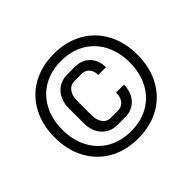

<svg xmlns="http://www.w3.org/2000/svg" viewBox="-151 -879 1059 1059"><g transform="rotate(-45 379.0 -349.0)"><path d="M56 -349Q56 -447 96.5 -522Q137 -597 210 -638Q283 -679 379 -679Q475 -679 548 -638Q621 -597 661.5 -522Q702 -447 702 -349Q702 -251 661.5 -176Q621 -101 548 -60Q475 -19 379 -19Q283 -19 210 -60Q137 -101 96.5 -176Q56 -251 56 -349ZM642 -349Q642 -430 609 -492.5Q576 -555 516.5 -589Q457 -623 379 -623Q301 -623 241.5 -589Q182 -555 149 -492.5Q116 -430 116 -349Q116 -268 149 -205.5Q182 -143 241.5 -109Q301 -75 379 -75Q457 -75 516.5 -109Q576 -143 609 -205.5Q642 -268 642 -349ZM225 -293V-407Q225 -469 260 -507.5Q295 -546 352 -546H410Q464 -546 497 -512Q530 -478 530 -423H470Q470 -454 453.5 -473Q437 -492 410 -492H352Q323 -492 305 -468.5Q287 -445 287 -407V-293Q287 -254 304 -230.5Q321 -207 350 -207H409Q437 -207 454 -228.5Q471 -250 471 -285H532Q532 -226 498 -189.5Q464 -153 409 -153H350Q294 -153 259.5 -191.5Q225 -230 225 -293Z"/></g></svg>

Font: Bai Jamjuree
Style: Regular
Weight: 400
Designer: Katatrad Aksorn Co.,Ltd.
Foundry: Cadson Demak Co.,Ltd.
Version: Version 1.000; ttfautohint (v1.6)